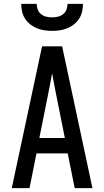

<svg xmlns="http://www.w3.org/2000/svg" viewBox="-20 -975 540 995"><path d="M41 0 198 -735H302L459 0H367L331 -180H169L133 0ZM316 -260 270 -490Q265 -516 260 -542Q255 -568 250 -595Q245 -568 240 -542Q235 -516 230 -490L184 -260ZM250 -815Q230 -815 210 -818Q190 -821 171.5 -828.5Q153 -836 137 -848.5Q121 -861 110 -878Q99 -895 94.5 -915Q90 -935 90 -955H170Q170 -940 175.5 -925.5Q181 -911 193 -901.5Q205 -892 220 -888.5Q235 -885 250 -885Q265 -885 280 -888.5Q295 -892 307 -901.5Q319 -911 324.5 -925.5Q330 -940 330 -955H410Q410 -935 405.5 -915Q401 -895 390 -878Q379 -861 363 -848.5Q347 -836 328.5 -828.5Q310 -821 290 -818Q270 -815 250 -815Z"/></svg>

Font: Iosevka SS04 Medium
Style: Regular
Weight: 500
Monospace: yes
Designer: Belleve Invis
Foundry: Belleve Invis
Version: Version 19.0.0; ttfautohint (v1.8.4)